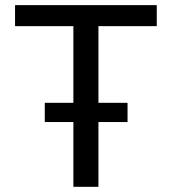

<svg xmlns="http://www.w3.org/2000/svg" viewBox="-20 -721 663 741"><path d="M263.2 0V-250H152.8V-324.2H263.2V-620.1H38.1V-701.2H585V-620.1H359.9V-324.2H472.2V-250H359.9V0Z"/></svg>

Font: LT Superior Med
Style: Regular
Weight: 500
Designer: Daniel Lyons
Foundry: LyonsType
Version: Version 1.000